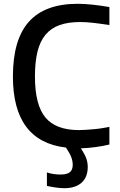

<svg xmlns="http://www.w3.org/2000/svg" viewBox="-20 -771 634 1011"><path d="M319 220Q299 220 274.5 216.5Q250 213 227 208V137Q260 148 299 148Q333 148 348 135.5Q363 123 363 97Q363 77 355 56Q347 35 327 6Q48 -27 48 -368Q48 -563 132.5 -657Q217 -751 389 -751Q424 -751 466.5 -746.5Q509 -742 556 -734V-639Q505 -647 468.5 -651Q432 -655 402 -655Q339 -655 294 -639Q249 -623 220 -588.5Q191 -554 177.5 -499.5Q164 -445 164 -369Q164 -219 219 -152.5Q274 -86 396 -86Q412 -86 433.5 -87.5Q455 -89 477.5 -91Q500 -93 520.5 -96.5Q541 -100 556 -103V-10Q524 -2 483 3.5Q442 9 406 10Q427 42 434.5 63.5Q442 85 442 108Q442 162 409.5 191Q377 220 319 220Z"/></svg>

Font: Encode Sans Normal
Style: Medium
Weight: 500
Designer: Pablo Impallari, Andres Torresi
Foundry: Pablo Impallari, Andres Torresi
Version: Version 1.000; ttfautohint (v1.00) -l 8 -r 50 -G 200 -x 14 -